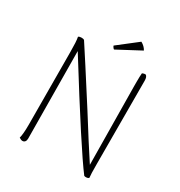

<svg xmlns="http://www.w3.org/2000/svg" viewBox="-197 -988 1065 1134"><g transform="rotate(30 335.5 -420.5)"><path d="M98 0Q106 -27 106 -94L104 -586Q104 -660 98 -688Q105 -694 119 -694Q132 -694 138 -690Q189 -613 364 -339Q471 -168 537 -68L531 -602V-633Q531 -668 533 -690Q545 -696 556 -695Q569 -687 569 -660L570 -93Q570 -19 573 0Q567 7 552 7Q547 7 541 5Q448 -117 139 -614L144 -20Q144 -7 138 1Q132 9 121 9Q112 9 98 0ZM320 -729Q316 -731 311.5 -737.5Q307 -744 306 -748L437 -850Q463 -836 476 -812Z"/></g></svg>

Font: Arima Madurai ExtraLight
Style: Regular
Weight: 275
Designer: Joana Correia and Natanael Gama
Foundry: NDISCOVER
Version: Version 1.020